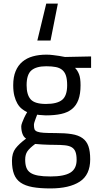

<svg xmlns="http://www.w3.org/2000/svg" viewBox="-20 -816 558 1075"><path d="M262 239Q203 239 162 231.5Q121 224 95.5 206.5Q70 189 58.5 159Q47 129 47 84Q47 41 67 15Q87 -11 126 -40Q112 -49 105.5 -67.5Q99 -86 99 -109Q99 -116 104 -129.5Q109 -143 115 -156Q122 -171 132 -188Q117 -195 102.5 -206.5Q88 -218 77.5 -236Q67 -254 60.5 -279Q54 -304 54 -339Q54 -385 67.5 -417.5Q81 -450 105.5 -470.5Q130 -491 164 -500.5Q198 -510 240 -510Q259 -510 277.5 -507.5Q296 -505 311 -503Q329 -500 344 -497L490 -500V-436H400Q414 -422 422.5 -400.5Q431 -379 431 -339Q431 -290 419 -257.5Q407 -225 383 -205.5Q359 -186 322.5 -178Q286 -170 237 -170Q234 -170 227.5 -170.5Q221 -171 213.5 -171.5Q206 -172 199 -172.5Q192 -173 188 -174Q183 -161 179 -150Q175 -140 172.5 -131Q170 -122 170 -117Q170 -102 173 -93Q176 -84 188.5 -79Q201 -74 225 -72.5Q249 -71 291 -71Q345 -71 382 -65Q419 -59 442 -42.5Q465 -26 475 2.5Q485 31 485 76Q485 163 426.5 201Q368 239 262 239ZM286 -5Q272 -5 253.5 -5.5Q235 -6 218 -7Q198 -8 177 -10Q146 13 133.5 31Q121 49 121 78Q121 104 127.5 122Q134 140 150 151Q166 162 193.5 167Q221 172 263 172Q339 172 374 150.5Q409 129 409 79Q409 51 402.5 34Q396 17 381.5 8.5Q367 0 343.5 -2.5Q320 -5 286 -5ZM237 -234Q300 -234 328 -257Q356 -280 356 -339Q356 -371 349.5 -391.5Q343 -412 329 -424Q315 -436 293 -440.5Q271 -445 239 -445Q183 -445 156 -422Q129 -399 129 -339Q129 -285 152 -259.5Q175 -234 237 -234ZM263 -589H189L239 -796H304Z"/></svg>

Font: TitilliumText22L 400 wt
Style: 400 wt
Weight: 400
Designer: Campivisivi
Foundry: Campivisivi
Version: 1.000